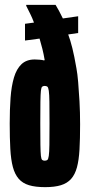

<svg xmlns="http://www.w3.org/2000/svg" viewBox="-20 -763 369 791"><path d="M166 8Q126 8 99.5 0Q73 -8 57 -26.5Q41 -45 33 -75Q25 -105 22.5 -149.5Q20 -194 20 -254Q20 -312 23.5 -360Q27 -408 37.5 -443.5Q48 -479 68.5 -498.5Q89 -518 123 -518Q132 -518 143.5 -517Q155 -516 162 -514L164 -516Q160 -540 154.5 -562Q149 -584 143 -604L83 -596V-665L120 -670Q113 -689 104.5 -706Q96 -723 88 -739V-743H209Q216 -731 223.5 -717.5Q231 -704 239 -687L302 -696V-627L261 -621Q270 -597 278 -565Q286 -533 295 -481Q299 -460 302 -425Q305 -390 307.5 -345.5Q310 -301 310 -250Q310 -191 307.5 -147Q305 -103 297 -73.5Q289 -44 273 -26Q257 -8 231 0Q205 8 166 8ZM164 -101Q171 -101 175 -104Q179 -107 181 -121Q183 -135 183.5 -166.5Q184 -198 184 -255Q184 -312 183.5 -343.5Q183 -375 181 -389Q179 -403 175 -406Q171 -409 164 -409Q158 -409 154 -406Q150 -403 148.5 -389Q147 -375 146.5 -343.5Q146 -312 146 -255Q146 -198 146.5 -166.5Q147 -135 148.5 -121Q150 -107 154 -104Q158 -101 164 -101Z"/></svg>

Font: Saira UltraCondensed Black
Style: Regular
Weight: 900
Width: 1
Designer: Hector Gatti with collaboration of the Omnibus-Type team
Foundry: Omnibus-Type
Version: Version 1.101